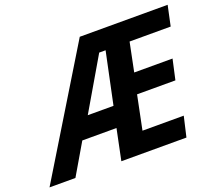

<svg xmlns="http://www.w3.org/2000/svg" viewBox="-176 -880 1183 1045"><g transform="rotate(-20 415.0 -357.0)"><path d="M378 -714H887L862 -597H624L590 -430H812L786 -313H564L524 -117H763L736 0H359L396 -179H198L93 0H-57ZM422 -298 485 -597H448L273 -298Z"/></g></svg>

Font: Noto Sans Display
Style: Bold Italic
Weight: 700
Italic angle: -12°
Designer: Monotype Design team
Foundry: Monotype Imaging Inc.
Version: Version 1.000